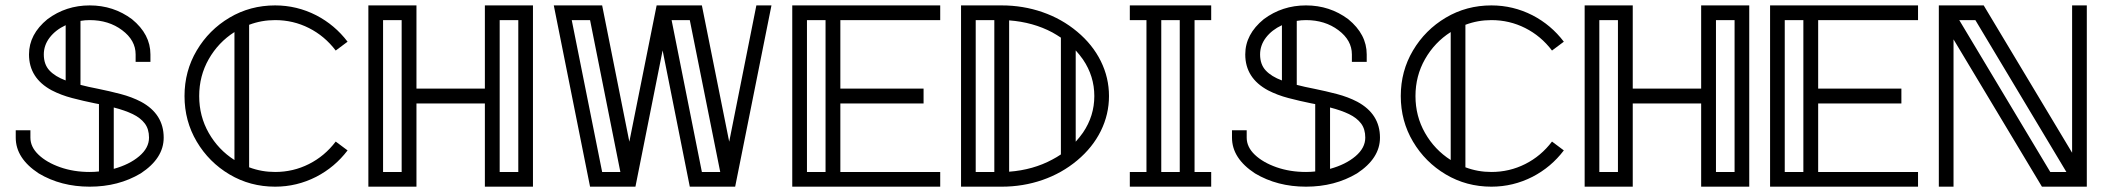

<svg xmlns="http://www.w3.org/2000/svg" viewBox="-20 -701 7895 721"><path d="M316.9 0Q209 0 125.5 -49.8Q39.1 -106.4 39.1 -184.1V-211.9H94.2V-184.1Q94.2 -148.9 124.8 -119.9Q155.3 -90.8 206.1 -73Q256.8 -55.2 316.9 -55.2Q334.5 -55.2 351.6 -57.1V-310.1L336.4 -313Q293 -321.8 251 -332.8Q209 -343.8 174.3 -361.8Q88.9 -407.7 88.9 -496.6Q88.9 -572.3 158.2 -628.9Q227.5 -680.7 316.9 -680.7Q406.2 -680.7 475.6 -628.9Q544.9 -572.3 544.9 -496.6V-468.8H489.3V-496.6Q489.3 -549.8 438.7 -587.6Q388.2 -625.5 316.9 -625.5Q298.8 -625.5 282.2 -622.6V-382.3Q312 -374.5 347.7 -367.7Q391.1 -358.9 433.1 -347.9Q475.1 -336.9 509.8 -318.8Q594.7 -272.9 594.7 -184.1Q594.7 -106.4 508.3 -49.8Q424.8 0 316.9 0ZM226.6 -398.9V-606.4Q189 -588.9 166.7 -560.1Q144.5 -531.2 144.5 -496.6Q144.5 -459 165.8 -436.3Q187 -413.6 226.6 -398.9ZM407.2 -66.9Q465.8 -83 502.7 -114.3Q539.6 -145.5 539.6 -184.1Q539.6 -216.3 523.7 -237.3Q507.8 -258.3 478.5 -272.5Q449.2 -286.6 407.2 -297.4Z M1013.2 0Q919.4 0 842 -45.9Q764.6 -91.8 718.8 -169.2Q672.9 -246.6 672.9 -340.3Q672.9 -434.1 718.8 -511.5Q764.6 -588.9 842 -634.8Q919.4 -680.7 1013.2 -680.7Q1094.7 -680.7 1167.5 -643.6Q1237.3 -607.4 1285.2 -544.4L1240.7 -511.2Q1199.2 -565.9 1140.1 -595.7Q1081.1 -625.5 1013.2 -625.5Q961.9 -625.5 915.5 -607.9V-72.8Q961.9 -55.2 1013.2 -55.2Q1081.1 -55.2 1140.1 -85Q1199.2 -114.7 1240.7 -169.4L1285.2 -136.2Q1237.3 -73.2 1167.5 -37.1Q1094.7 0 1013.2 0ZM860.4 -100.1V-580.6Q799.8 -542 763.9 -479Q728 -416 728 -340.3Q728 -264.6 763.9 -201.7Q799.8 -138.7 860.4 -100.1Z M1981.4 0H1800.8V-312.5H1543.9V0H1363.3V-680.7H1543.9V-368.2H1800.8V-680.7H1981.4ZM1488.3 -55.2V-625.5H1418.5V-55.2ZM1926.3 -55.2V-625.5H1856.4V-55.2Z M2740.7 0H2570.3L2468.3 -511.7L2366.2 0H2195.8L2059.6 -680.7H2241.2L2343.3 -168.9L2445.8 -680.7H2615.7L2718.3 -168.9L2820.3 -680.7H2877ZM2309.6 -55.2 2195.8 -625.5H2127L2241.2 -55.2ZM2684.6 -55.2 2570.3 -625.5H2502L2615.7 -55.2Z M3510.7 0H2955.1V-680.7H3510.7V-625.5H3135.7V-368.2H3448.2V-312.5H3135.7V-55.2H3510.7ZM3080.1 -55.2V-625.5H3010.3V-55.2Z M3713.9 -55.2V-625.5H3644V-55.2ZM4019.5 -168.9Q4034.2 -185.1 4046.9 -203.1Q4089.4 -265.6 4089.4 -340.3Q4089.4 -415 4046.9 -477.5Q4034.2 -495.6 4019.5 -511.7ZM3963.9 -559.6Q3948.7 -569.8 3932.1 -579.1Q3859.9 -617.7 3769.5 -624.5V-56.2Q3859.9 -63 3932.1 -102.1Q3948.7 -110.8 3963.9 -121.1ZM3741.7 0H3588.9V-680.7H3741.7Q3821.8 -680.7 3894.5 -655.5Q3967.3 -630.4 4025.1 -582Q4083 -533.7 4113.8 -471.4Q4144.5 -409.2 4144.5 -340.3Q4144.5 -271.5 4113.8 -209.2Q4083 -147 4025.1 -98.6Q3967.3 -50.3 3894.5 -25.1Q3821.8 0 3741.7 0Z M4410.2 -55.2V-625.5H4340.8V-55.2ZM4528.3 0H4222.7V-55.2H4285.2V-625.5H4222.7V-680.7H4528.3V-625.5H4465.8V-55.2H4528.3Z M4884.3 0Q4776.4 0 4692.9 -49.8Q4606.4 -106.4 4606.4 -184.1V-211.9H4661.6V-184.1Q4661.6 -148.9 4692.1 -119.9Q4722.7 -90.8 4773.4 -73Q4824.2 -55.2 4884.3 -55.2Q4901.9 -55.2 4918.9 -57.1V-310.1L4903.8 -313Q4860.4 -321.8 4818.4 -332.8Q4776.4 -343.8 4741.7 -361.8Q4656.2 -407.7 4656.2 -496.6Q4656.2 -572.3 4725.6 -628.9Q4794.9 -680.7 4884.3 -680.7Q4973.6 -680.7 5043 -628.9Q5112.3 -572.3 5112.3 -496.6V-468.8H5056.6V-496.6Q5056.6 -549.8 5006.1 -587.6Q4955.6 -625.5 4884.3 -625.5Q4866.2 -625.5 4849.6 -622.6V-382.3Q4879.4 -374.5 4915 -367.7Q4958.5 -358.9 5000.5 -347.9Q5042.5 -336.9 5077.1 -318.8Q5162.1 -272.9 5162.1 -184.1Q5162.1 -106.4 5075.7 -49.8Q4992.2 0 4884.3 0ZM4793.9 -398.9V-606.4Q4756.3 -588.9 4734.1 -560.1Q4711.9 -531.2 4711.9 -496.6Q4711.9 -459 4733.2 -436.3Q4754.4 -413.6 4793.9 -398.9ZM4974.6 -66.9Q5033.2 -83 5070.1 -114.3Q5106.9 -145.5 5106.9 -184.1Q5106.9 -216.3 5091.1 -237.3Q5075.2 -258.3 5045.9 -272.5Q5016.6 -286.6 4974.6 -297.4Z M5580.6 0Q5486.8 0 5409.4 -45.9Q5332 -91.8 5286.1 -169.2Q5240.2 -246.6 5240.2 -340.3Q5240.2 -434.1 5286.1 -511.5Q5332 -588.9 5409.4 -634.8Q5486.8 -680.7 5580.6 -680.7Q5662.1 -680.7 5734.9 -643.6Q5804.7 -607.4 5852.5 -544.4L5808.1 -511.2Q5766.6 -565.9 5707.5 -595.7Q5648.4 -625.5 5580.6 -625.5Q5529.3 -625.5 5482.9 -607.9V-72.8Q5529.3 -55.2 5580.6 -55.2Q5648.4 -55.2 5707.5 -85Q5766.6 -114.7 5808.1 -169.4L5852.5 -136.2Q5804.7 -73.2 5734.9 -37.1Q5662.1 0 5580.6 0ZM5427.7 -100.1V-580.6Q5367.2 -542 5331.3 -479Q5295.4 -416 5295.4 -340.3Q5295.4 -264.6 5331.3 -201.7Q5367.2 -138.7 5427.7 -100.1Z M6548.8 0H6368.2V-312.5H6111.3V0H5930.7V-680.7H6111.3V-368.2H6368.2V-680.7H6548.8ZM6055.7 -55.2V-625.5H5985.8V-55.2ZM6493.7 -55.2V-625.5H6423.8V-55.2Z M7182.6 0H6627V-680.7H7182.6V-625.5H6807.6V-368.2H7120.1V-312.5H6807.6V-55.2H7182.6ZM6752 -55.2V-625.5H6682.1V-55.2Z M7739.7 -55.2 7397.9 -625.5H7337.4L7679.2 -55.2ZM7816.4 0H7647.9L7315.9 -553.2V0H7260.7V-680.7H7429.2L7761.2 -127.4V-680.7H7816.4Z"/></svg>

Font: X Company
Style: Regular
Weight: 400
Designer: GGBotNet
Foundry: GGBotNet
Version: 0.90